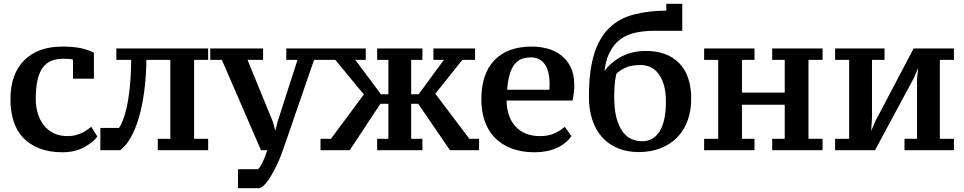

<svg xmlns="http://www.w3.org/2000/svg" viewBox="-20 -785 5071 1010"><path d="M492 -67Q470 -36 422 -10Q374 16 308 16Q239 16 187 -4.5Q135 -25 101 -61.5Q67 -98 51 -149Q35 -200 35 -262Q35 -396 107.5 -468Q180 -540 307 -540Q363 -540 401 -532.5Q439 -525 474 -508V-371H364V-471Q355 -476 314 -476Q279 -476 252.5 -466Q226 -456 207 -432Q188 -408 178 -366.5Q168 -325 168 -264Q168 -224 179 -188Q190 -152 211 -125.5Q232 -99 263 -84Q294 -69 336 -69Q358 -69 375 -73.5Q392 -78 405.5 -83.5Q419 -89 429 -95.5Q439 -102 460 -118Z M606 -112Q621 -133 634 -174Q647 -215 655 -265Q663 -315 666.5 -369.5Q670 -424 670 -470H592V-530H1075V-470H1001V-55H1075V5H810V-55H876V-470H750Q749 -381 738.5 -303Q728 -225 710 -164.5Q692 -104 668 -61.5Q644 -19 613 5H508V-112Z M1147 -470H1086V-530H1364V-470H1282L1416 -143L1435 -72H1422L1440 -144L1545 -470H1486V-530H1698V-470H1632L1470 0Q1456 41 1439.5 76Q1423 111 1407.5 137.5Q1392 164 1376.5 181.5Q1361 199 1346 205H1232V105H1338Q1342 101 1347.5 93Q1353 85 1359 73.5Q1365 62 1372 44.5Q1379 27 1386 5H1353Z M2260 -530H2479V-470H2412L2270 -292L2449 -55H2500V5H2347L2180 -239H2143V-55H2202V5H1964V-55H2023V-239H1981L1820 5H1666V-55H1721L1894 -288L1744 -470H1688V-530H1904V-470H1849L1984 -289H2023V-470H1964V-530H2202V-470H2143V-289H2182L2315 -470H2260Z M2986 -69Q2958 -29 2908 -6.5Q2858 16 2792 16Q2723 16 2670 -4.5Q2617 -25 2582 -61.5Q2547 -98 2529.5 -149Q2512 -200 2512 -262Q2512 -397 2581 -468.5Q2650 -540 2777 -540Q2819 -540 2859.5 -529.5Q2900 -519 2931.5 -494.5Q2963 -470 2982 -431.5Q3001 -393 3001 -337Q3001 -320 2999 -301Q2997 -282 2992 -256H2645Q2645 -217 2656.5 -181.5Q2668 -146 2690.5 -121Q2713 -96 2745.5 -82.5Q2778 -69 2823 -69Q2859 -69 2890.5 -81Q2922 -93 2951 -118ZM2773 -483Q2745 -483 2724 -475Q2703 -467 2687 -447Q2671 -427 2661 -393Q2651 -359 2648 -313H2870Q2870 -317 2870.5 -326.5Q2871 -336 2871 -344Q2871 -410 2846 -446.5Q2821 -483 2773 -483Z M3078 -276Q3078 -410 3104.5 -497.5Q3131 -585 3184 -637Q3237 -689 3315.5 -709Q3394 -729 3485 -729V-765H3569V-623H3422Q3368 -623 3322 -613Q3276 -603 3241.5 -577Q3207 -551 3184.5 -504Q3162 -457 3158 -388H3146Q3172 -440 3233.5 -478.5Q3295 -517 3379 -517Q3490 -517 3553 -452.5Q3616 -388 3616 -265Q3616 -204 3598 -153Q3580 -102 3544.5 -64.5Q3509 -27 3457 -6Q3405 15 3339 15Q3280 15 3231 -5Q3182 -25 3148 -62.5Q3114 -100 3096 -154Q3078 -208 3078 -276ZM3211 -275Q3211 -209 3223 -164.5Q3235 -120 3255.5 -92.5Q3276 -65 3302 -53.5Q3328 -42 3358 -42Q3417 -42 3450 -94.5Q3483 -147 3483 -252Q3483 -304 3471.5 -340.5Q3460 -377 3441.5 -400Q3423 -423 3399.5 -433Q3376 -443 3349 -443Q3301 -443 3269.5 -428.5Q3238 -414 3222 -396Q3216 -370 3213.5 -341Q3211 -312 3211 -275Z M3949 5H3684V-55H3758V-470H3684V-530H3949V-470H3883V-298H4108V-470H4042V-530H4307V-470H4233V-55H4307V5H4042V-55H4108V-234H3883V-55H3949Z M4373 -530H4633V-470H4567V-167L4561 -64H4549L4585 -148L4786 -530H4998V-470H4924V-55H4998V5H4738V-55H4804V-370L4814 -468H4827L4787 -374L4583 5H4373V-55H4447V-470H4373Z"/></svg>

Font: PT Serif Caption
Style: Semibold
Weight: 600
Designer: A.Korolkova, O.Umpeleva, V.Yefimov
Foundry: ParaType Ltd
Version: Version 1.00;May 2, 2020;FontCreator 12.0.0.2544 64-bit